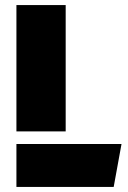

<svg xmlns="http://www.w3.org/2000/svg" viewBox="-20 -740 506 760"><path d="M240 -220H45V-720H240ZM45 -170H461L430 0H45Z"/></svg>

Font: Protest Guerrilla
Style: Regular
Weight: 400
Designer: Octavio Pardo
Foundry: Ashler Design
Version: Version 2.005; ttfautohint (v1.8.4.7-5d5b)